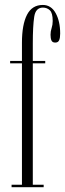

<svg xmlns="http://www.w3.org/2000/svg" viewBox="-20 -776 270 796"><path d="M28 0V-10H71V-513.5H22V-523.5H71V-599Q71 -674 92 -714.8Q113 -755.5 157.5 -755.5Q192 -755.5 210.8 -721.5Q229.5 -687.5 229.5 -637Q229.5 -619 225.2 -609.2Q221 -599.5 209 -599.5Q197 -599.5 193.2 -608.5Q189.5 -617.5 189.5 -632Q189.5 -646 194 -659.5Q198.5 -673 198.5 -689Q198.5 -722 186.8 -733.2Q175 -744.5 158 -744.5Q127.5 -744.5 121.8 -706Q116 -667.5 116 -596V-523.5H167.5V-513.5H116V-10H161V0Z"/></svg>

Font: Imbue 100pt ExtraLight
Style: Regular
Weight: 200
Designer: Tyler Finck
Foundry: Etcetera Type Company
Version: Version 1.102; ttfautohint (v1.8.3)